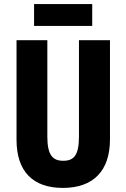

<svg xmlns="http://www.w3.org/2000/svg" viewBox="-20 -977 619 941"><path d="M432 -957H147V-850H432ZM519 -294V-780H367V-308C367 -217 343 -189 290 -189C239 -189 212 -216 212 -307V-780H61V-292C61 -136 142 -56 288 -56C438 -56 519 -140 519 -294Z"/></svg>

Font: Noto Sans Malayalam UI ExtraCondensed ExtraBold
Style: Regular
Weight: 800
Width: 2
Designer: Jelle Bosma - Monotype Design Team
Foundry: Monotype Imaging Inc.
Version: Version 2.104